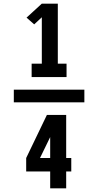

<svg xmlns="http://www.w3.org/2000/svg" viewBox="-20 -868 540 1056"><path d="M154 -444V-518H210V-773L168 -734L126 -771L210 -848H298V-518H346V-444ZM444 -305H56V-375H444ZM256 168V75H124V1L238 -236H344V1H372V75H344V168ZM200 1H256V-114Z"/></svg>

Font: Iosevka SS04 Heavy
Style: Regular
Weight: 900
Monospace: yes
Designer: Belleve Invis
Foundry: Belleve Invis
Version: Version 19.0.0; ttfautohint (v1.8.4)